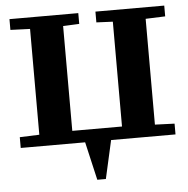

<svg xmlns="http://www.w3.org/2000/svg" viewBox="-50 -575 766 781"><g transform="rotate(-5 333.0 -185.0)"><path d="M435 -479 368 -482V-526H649V-482L569 -479V-47L649 -44V0H386L351 156H316L280 0H17V-44L97 -47V-479L17 -482V-526H298V-482L232 -479V-51H435Z"/></g></svg>

Font: Minipax
Style: Bold
Weight: 600
Designer: Raphaël Ronot, Igor Stepanchenko (Cyrillic)
Foundry: steppetype
Version: Version 1.002